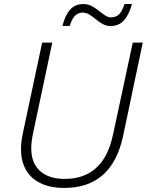

<svg xmlns="http://www.w3.org/2000/svg" viewBox="-20 -926 731 956"><path d="M299.8 9.8Q198.2 9.8 141.4 -40.5Q84.5 -90.8 84.5 -185.1Q84.5 -217.8 94.2 -264.6L189.9 -713.9H240.2L145 -264.2Q135.7 -221.7 135.7 -186.5Q135.7 -113.3 179.7 -74.2Q223.6 -35.2 302.2 -35.2Q495.6 -35.2 542.5 -254.4L641.1 -713.9H690.9L592.8 -248.5Q537.6 9.8 299.8 9.8ZM291 -796.9Q304.2 -850.6 329.3 -878.2Q354.5 -905.8 395 -905.8Q418 -905.8 436.8 -895.8Q455.6 -885.7 471.9 -872.6Q488.3 -859.4 503.2 -849.4Q518.1 -839.4 533.2 -839.4Q554.7 -839.4 570.8 -852.8Q586.9 -866.2 600.1 -906.2H637.2Q622.6 -853 597.2 -824.7Q571.8 -796.4 530.3 -796.4Q509.3 -796.4 491.5 -806.4Q473.6 -816.4 457.8 -829.6Q441.9 -842.8 425.8 -853Q409.7 -863.3 391.6 -863.3Q371.1 -863.3 355.2 -849.4Q339.4 -835.4 327.1 -796.9Z"/></svg>

Font: Open Sans Light
Style: Italic
Weight: 300
Italic angle: -12°
Designer: Monotype Design Team
Foundry: Monotype Imaging Inc.
Version: Version 3.003; ttfautohint (v1.8.4)